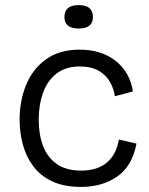

<svg xmlns="http://www.w3.org/2000/svg" viewBox="-20 -722 585 754"><path d="M299 12Q231 12 184.5 -10Q138 -32 110 -70Q82 -108 69.5 -155Q57 -202 57 -252Q57 -326 82.5 -388.5Q108 -451 160.5 -489Q213 -527 293 -527Q378 -527 434 -483Q490 -439 502 -363L431 -344Q428 -370 413.5 -397.5Q399 -425 369.5 -443Q340 -461 293 -461Q238 -461 202 -433Q166 -405 149 -357.5Q132 -310 132 -252Q132 -194 149 -149Q166 -104 203 -78Q240 -52 299 -52Q362 -52 399.5 -83.5Q437 -115 447 -174L516 -158Q499 -69 440 -28.5Q381 12 299 12ZM289 -610Q233 -610 233 -655Q233 -702 289 -702Q345 -702 345 -655Q345 -610 289 -610Z"/></svg>

Font: Bricolage Grotesque 12pt Light
Style: Regular
Weight: 300
Designer: Mathieu Triay
Foundry: Atelier Triay
Version: Version 1.001; ttfautohint (v1.8.4.7-5d5b);gftools[0.9.33.de